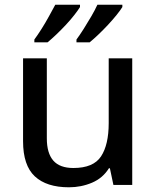

<svg xmlns="http://www.w3.org/2000/svg" viewBox="-20 -786 666 816"><path d="M542 -538V0H462L447 -71H443Q417 -29 371 -9.5Q325 10 273 10Q178 10 128 -36.5Q78 -83 78 -186V-538H179V-198Q179 -135 206.5 -103.5Q234 -72 292 -72Q377 -72 409.5 -121.5Q442 -171 442 -263V-538ZM500 -756Q492 -743 476 -723Q460 -703 439.5 -681Q419 -659 398.5 -639.5Q378 -620 361 -606H305V-618Q319 -637 335.5 -663Q352 -689 368 -716.5Q384 -744 394 -766H500ZM320 -756Q312 -743 296.5 -723Q281 -703 260.5 -681Q240 -659 219.5 -639.5Q199 -620 182 -606H126V-618Q140 -637 156.5 -663Q173 -689 188 -716.5Q203 -744 215 -766H320Z"/></svg>

Font: Noto Sans New Tai Lue Medium
Style: Regular
Weight: 500
Version: Version 2.003